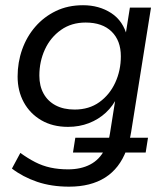

<svg xmlns="http://www.w3.org/2000/svg" viewBox="-20 -515 626 724"><path d="M240.6 188.9Q173.8 188.9 119.8 170.5Q65.8 152 25 120.6L56.7 61.6Q85.2 82.2 112.7 96.3Q140.1 110.4 170.6 117Q201.1 123.6 236.7 123.6Q285.1 123.6 320.1 105.3Q355.1 87 374.1 49.8L379.5 60.2H255.2L264 4.4H399.4L389.6 12.7Q391.1 6.6 392.4 0.3Q393.7 -6.1 394.7 -12.2L416.8 -151.6L422.8 -150.6Q406.7 -115.9 379.2 -90.3Q351.7 -64.8 315.4 -50.7Q279.1 -36.6 236.4 -36.6Q178.5 -36.6 135.7 -61.6Q93 -86.6 69.7 -129.3Q46.4 -172 46.4 -226.5Q46.4 -279.8 63.5 -328.3Q80.7 -376.9 113.1 -414.2Q145.5 -451.6 190.7 -473.4Q235.9 -495.3 293.1 -495.3Q353.7 -495.3 399.4 -465.7Q445 -436 459.7 -376.6L452.2 -375.6L469.8 -486.3H549.4L474.7 -18.4Q473.7 -10.9 471.7 -1.9Q469.7 7 468.2 13.1L463.3 4.4H538.1L529.3 60.2H444.3L456.5 51.4Q430.7 120.2 376.4 154.6Q322 188.9 240.6 188.9ZM261.2 -101.9Q315.9 -101.9 354.7 -129.8Q393.5 -157.7 414.6 -203.5Q435.7 -249.3 435.7 -302.7Q435.7 -361.8 400.9 -395.9Q366 -430 302.9 -430Q249.2 -430 209.9 -402.1Q170.5 -374.2 149.4 -328.7Q128.4 -283.2 128.4 -229.7Q128.4 -190.9 144.3 -162.1Q160.2 -133.3 190 -117.6Q219.8 -101.9 261.2 -101.9Z"/></svg>

Font: Nunito Sans 12pt ExtraLight
Style: Italic
Weight: 200
Italic angle: -9°
Designer: Vernon Adams
Foundry: Vernon Adams
Version: Version 3.101;gftools[0.9.27]